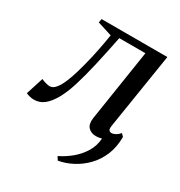

<svg xmlns="http://www.w3.org/2000/svg" viewBox="-205 -631 904 964"><g transform="rotate(30 247.0 -149.0)"><path d="M269 213 256.5 193.5Q293 176 325.8 149Q358.5 122 380.8 86Q403 50 406 6Q398.5 8 390.2 9.5Q382 11 373.5 11Q344 11 327.5 -7Q311 -25 316.5 -61.5L380.5 -474H229Q210 -379 192.5 -302.2Q175 -225.5 157 -167.8Q139 -110 117.5 -72Q95.5 -33 70.2 -12.5Q45 8 10.5 8Q-1.5 8 -16.2 4Q-31 0 -34.5 -3L-2.5 -103.5Q1 -101.5 9.5 -98.2Q18 -95 28.2 -92.5Q38.5 -90 46.5 -90Q65.5 -90 81.2 -110Q97 -130 109.2 -160Q121.5 -190 130.5 -220.5Q139.5 -251 145 -272.5Q152 -298 157.5 -323.2Q163 -348.5 168 -372.5Q173 -396.5 177 -419.8Q181 -443 184.5 -464.5L100.5 -491L104 -512.5H485.5L416 -74Q413 -55 418.2 -48.2Q423.5 -41.5 432.5 -41.5Q442.5 -41.5 455 -48Q467.5 -54.5 479 -68L493 -53.5Q493 5 473.8 51.2Q454.5 97.5 422 131Q389.5 164.5 349.8 185.2Q310 206 269 213Z"/></g></svg>

Font: Merriweather 120pt
Style: Italic
Weight: 400
Italic angle: -7.8°
Version: Version 2.101